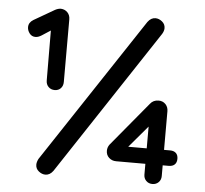

<svg xmlns="http://www.w3.org/2000/svg" viewBox="-51 -761 871 817"><g transform="rotate(5 384.5 -352.5)"><path d="M216 -665V-398Q216 -381 206 -370.5Q196 -360 180 -360Q164 -360 153.5 -370.5Q143 -381 143 -398L142 -611L105 -587Q91 -578 79 -578Q63 -578 53.5 -590.5Q44 -603 44 -617Q44 -637 64 -649L152 -700Q165 -707 177 -707Q194 -706 205 -694.5Q216 -683 216 -665ZM130 -37Q130 -48 137 -62L548 -683Q562 -702 581 -702Q596 -702 609.5 -691Q623 -680 623 -663Q623 -651 615 -638L205 -17Q191 2 172 2Q157 2 143.5 -9Q130 -20 130 -37ZM726 -114Q726 -98 717 -89.5Q708 -81 692 -81H666V-35Q666 -19 655.5 -8.5Q645 2 629 2Q613 2 602.5 -8.5Q592 -19 592 -35V-81H467Q449 -81 436.5 -92.5Q424 -104 424 -122Q424 -137 433 -149L589 -337Q602 -354 625 -354Q643 -354 654.5 -342Q666 -330 666 -312V-147H692Q708 -147 717 -138.5Q726 -130 726 -114ZM513 -147H592V-240Z"/></g></svg>

Font: Quicksand Medium
Style: Regular
Weight: 500
Designer: Andrew Paglinawan
Foundry: Andrew Paglinawan
Version: Version 3.000